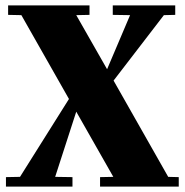

<svg xmlns="http://www.w3.org/2000/svg" viewBox="-20 -690 683 710"><path d="M641 -35V0H350V-35L399 -36L262 -277L184 -36L248 -35V0H2V-35L54 -36L235 -324L59 -634L10 -635V-670H311V-635L262 -634L376 -434L461 -634L397 -635V-670H628V-635L586 -634L400 -392L602 -36Z"/></svg>

Font: Rakkas
Style: Regular
Weight: 400
Designer: Zeynep Akay
Foundry: Zeynep Akay
Version: Version 2.000